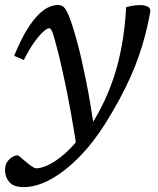

<svg xmlns="http://www.w3.org/2000/svg" viewBox="-36 -528 645 786"><path d="M61.5 -282.5 22 -299.5Q49.5 -366.5 75.2 -407.8Q101 -449 123.8 -470.5Q146.5 -492 166 -499.8Q185.5 -507.5 200.5 -507.5Q213 -507.5 221.5 -501.8Q230 -496 237.5 -481.5Q245 -467 254.5 -440.5Q264 -414.5 280.5 -354Q297 -293.5 316.2 -198Q335.5 -102.5 354 30L279 83.5Q265.5 -4 253 -73Q240.5 -142 229.5 -193.2Q218.5 -244.5 210 -280.8Q201.5 -317 195 -340Q187 -371 182 -386.5Q177 -402 173.2 -407.2Q169.5 -412.5 165 -412.5Q157.5 -412.5 142 -399Q126.5 -385.5 105.5 -356.8Q84.5 -328 61.5 -282.5ZM297.5 26 325 2Q354 -40.5 379.8 -91Q405.5 -141.5 426.8 -202.5Q448 -263.5 461.8 -337Q475.5 -410.5 480.5 -498.5Q500.5 -504 513.5 -505.5Q526.5 -507 540.5 -507Q559.5 -506.5 570.5 -499.8Q581.5 -493 579 -478.5Q570.5 -431.5 559 -386.8Q547.5 -342 532.2 -298.2Q517 -254.5 497.2 -210.8Q477.5 -167 453 -121.5Q428.5 -76 398.5 -27.5Q348.5 53 290.5 112.5Q232.5 172 173.5 205Q114.5 238 61 238Q19.5 238 2 217.2Q-15.5 196.5 -15.5 168Q-15.5 141.5 1.5 124.8Q18.5 108 36 108Q39 108 48 115.8Q57 123.5 69.5 134Q82 145 93.8 153Q105.5 161 112.5 161Q133 161 162.5 147Q192 133 226.8 103.2Q261.5 73.5 297.5 26Z"/></svg>

Font: Newsreader 8pt
Style: Italic
Weight: 400
Italic angle: -17°
Version: Version 1.003